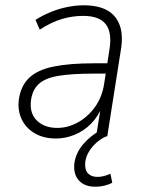

<svg xmlns="http://www.w3.org/2000/svg" viewBox="-20 -515 548 725"><path d="M191 8Q145 8 111.5 -11.5Q78 -31 62 -64.5Q46 -98 51 -138Q58 -190 89.5 -220.5Q121 -251 181.5 -263.5Q242 -276 335 -276H395L389 -237H334Q250 -237 200 -228.5Q150 -220 126 -197.5Q102 -175 97 -136Q91 -87 119.5 -59.5Q148 -32 196 -32Q236 -32 273.5 -52.5Q311 -73 338 -110Q365 -147 373 -197L393 -326Q404 -392 379.5 -423.5Q355 -455 294 -455Q253 -455 213 -443Q173 -431 130 -403L114 -440Q141 -457 171.5 -469.5Q202 -482 234 -488.5Q266 -495 296 -495Q350 -495 384 -476.5Q418 -458 432 -420Q446 -382 436 -324L385 0H343L361 -113H366Q350 -74 323 -47Q296 -20 261.5 -6Q227 8 191 8ZM339 190Q299 190 277.5 166Q256 142 261 100Q267 61 295 28.5Q323 -4 366 -27L381 0Q362 8 345 23Q328 38 316.5 56.5Q305 75 302 96Q299 125 311.5 139Q324 153 348 153Q359 153 371.5 150Q384 147 397 141L404 175Q394 181 376.5 185.5Q359 190 339 190Z"/></svg>

Font: Nunito Sans 10pt SemiCondensed ExtraLight
Style: Italic
Weight: 250
Width: 4
Italic angle: -9°
Designer: Vernon Adams
Foundry: Vernon Adams
Version: Version 3.101;gftools[0.9.27]